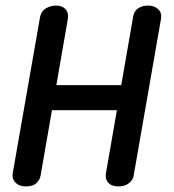

<svg xmlns="http://www.w3.org/2000/svg" viewBox="-20 -670 624 690"><path d="M73 0Q49 0 35.5 -14Q22 -28 26 -49L124 -609Q128 -630 145 -640Q162 -650 182 -650Q204 -650 216 -636.5Q228 -623 223 -597L126 -40Q124 -25 111.5 -12.5Q99 0 73 0ZM121 -274 136 -364H467L452 -274ZM406 0Q381 0 369 -13.5Q357 -27 361 -49L459 -613Q462 -630 476.5 -640Q491 -650 512 -650Q535 -650 549 -636.5Q563 -623 558 -599L460 -37Q457 -22 442.5 -11Q428 0 406 0Z"/></svg>

Font: Edu QLD Beginners
Style: Regular
Weight: 400
Designer: Tina and Corey Anderson
Foundry: Google for Education
Version: Version 1.001